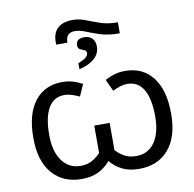

<svg xmlns="http://www.w3.org/2000/svg" viewBox="-94 -976 1091 1081"><g transform="rotate(-10 452.0 -435.5)"><path d="M390 -881Q428 -881 464.5 -866.5Q501 -852 542 -838Q583 -824 633 -824H640V-761H632Q575 -761 531 -775Q487 -789 453.5 -803Q420 -817 392 -817Q340 -817 340 -760H276V-775Q276 -828 306 -854.5Q336 -881 390 -881ZM439 -774Q467 -774 483.5 -757Q500 -740 500 -711Q500 -671 469.5 -643Q439 -615 381 -601V-636Q439 -656 439 -684Q439 -697 427 -701.5Q415 -706 403 -712Q391 -718 391 -736Q391 -774 439 -774ZM288 10Q181 10 119.5 -61.5Q58 -133 58 -265Q58 -401 115 -474Q172 -547 272 -547Q306 -547 334 -538.5Q362 -530 387 -516L357 -449Q333 -460 312.5 -466.5Q292 -473 272 -473Q211 -473 180 -420Q149 -367 149 -266Q149 -172 188 -118Q227 -64 294 -64Q328 -64 354 -76.5Q380 -89 408 -117V-274H496V-118Q524 -89 551 -76.5Q578 -64 612 -64Q680 -64 717.5 -118Q755 -172 755 -266Q755 -367 723.5 -420Q692 -473 631 -473Q612 -473 591 -466.5Q570 -460 547 -449L516 -516Q541 -530 569.5 -538.5Q598 -547 632 -547Q732 -547 789 -474Q846 -401 846 -265Q846 -133 784.5 -61.5Q723 10 616 10Q560 10 519.5 -10Q479 -30 452 -64Q424 -30 384 -10Q344 10 288 10Z"/></g></svg>

Font: Go Noto Kurrent-Regular
Style: Regular
Weight: 400
Designer: Monotype Design Team
Foundry: Monotype Imaging Inc.
Version: Version 2.012; ttfautohint (v1.8.4.7-5d5b)